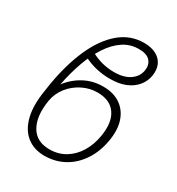

<svg xmlns="http://www.w3.org/2000/svg" viewBox="-183 -876 925 1002"><g transform="rotate(30 280.0 -374.5)"><path d="M321.8 -455.6Q382.3 -456.1 424.1 -428.2Q465.8 -400.4 483.4 -349.6Q501 -298.8 489.3 -229Q477.1 -156.2 441.7 -102.3Q406.2 -48.3 353.3 -18.8Q300.3 10.7 234.9 11.2Q168.9 10.7 126 -24.9Q83 -60.5 67.6 -126.2Q52.2 -191.9 67.4 -282.2L74.2 -328.1Q96.2 -457.5 139.4 -554.4Q182.6 -651.4 246.3 -705.6Q310.1 -759.8 392.6 -759.8Q436.5 -759.8 466.1 -743.9Q495.6 -728 508.3 -699.5Q521 -670.9 514.6 -632.3Q508.3 -596.2 484.9 -567.9Q461.4 -539.6 422.9 -523.7Q384.3 -507.8 330.6 -507.8Q289.1 -507.3 246.1 -517.3Q203.1 -527.3 163.6 -548.8L184.6 -588.4Q220.2 -567.9 256.8 -558.3Q293.5 -548.8 330.1 -548.8Q389.6 -548.8 425 -573Q460.4 -597.2 467.3 -636.7Q473.1 -673.3 452.6 -696Q432.1 -718.8 384.3 -718.3Q333 -718.3 291.3 -690.4Q249.5 -662.6 216.6 -612.5Q183.6 -562.5 159.9 -496.3Q136.2 -430.2 121.1 -353Q157.2 -400.9 209 -428.5Q260.7 -456.1 321.8 -455.6ZM311 -414.1Q264.6 -414.1 221.7 -392.6Q178.7 -371.1 148.9 -333.7Q119.1 -296.4 110.8 -248Q94.7 -149.4 128.4 -90.1Q162.1 -30.8 241.7 -31.2Q293.5 -31.2 335 -56.2Q376.5 -81.1 404.1 -126Q431.6 -170.9 440.9 -229Q455.1 -315.9 421.1 -365Q387.2 -414.1 311 -414.1Z"/></g></svg>

Font: Inter 24pt ExtraLight
Style: Italic
Weight: 250
Italic angle: -9.3988°
Version: Version 4.001;git-66647c0bb